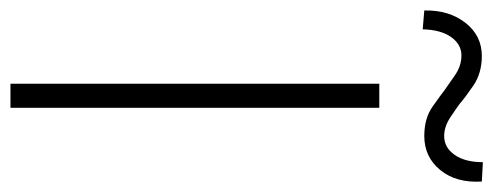

<svg xmlns="http://www.w3.org/2000/svg" viewBox="-343 -635 943 367"><g transform="rotate(90 128.5 -451.5)"><path d="M105 0V-705H151V0ZM1 -788 -35 -791Q-36 -838 -11.5 -869.5Q13 -901 52 -901Q85 -901 109 -884.5Q133 -868 143 -859Q151 -853 169 -841Q187 -829 205 -829Q227 -829 241 -849Q255 -869 255 -903L292 -901Q295 -852 270 -821.5Q245 -791 205 -791Q171 -791 148.5 -807Q126 -823 117 -830Q107 -837 89 -849.5Q71 -862 51 -862Q30 -862 16 -842.5Q2 -823 1 -788Z"/></g></svg>

Font: Nunito Sans 7pt Condensed ExtraLight
Style: Regular
Weight: 250
Width: 3
Designer: Vernon Adams
Foundry: Vernon Adams
Version: Version 3.101;gftools[0.9.27]